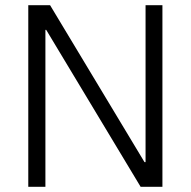

<svg xmlns="http://www.w3.org/2000/svg" viewBox="-20 -720 736 740"><path d="M606 -700V0H522L158 -605H155V0H89V-700H173L537 -95H541V-700Z"/></svg>

Font: Pathway Extreme 8pt Thin 12pt ExtraLight
Style: Regular
Weight: 250
Version: Version 1.001;gftools[0.9.26]